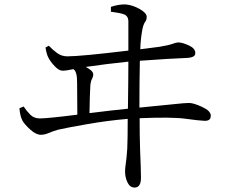

<svg xmlns="http://www.w3.org/2000/svg" viewBox="-20 -792 1040 869"><path d="M385 -280Q480 -292 559 -300Q561 -437 561 -513Q464 -503 368 -489Q402 -472 402 -455Q402 -445 396.5 -435Q391 -425 389 -408Q386 -358 385 -280ZM482 -739V-761Q518 -773 549 -772Q581 -769 612.5 -751Q644 -733 644 -716Q644 -702 637 -693Q630 -684 625 -662Q616 -615 615 -569Q677 -577 700 -580Q743 -587 760.5 -593.5Q778 -600 787 -600Q805 -600 834.5 -586.5Q864 -573 864 -552Q864 -541 854.5 -536Q845 -531 830 -530Q751 -527 613 -517Q611 -424 611 -305Q727 -316 772 -321Q817 -326 836 -326Q856 -326 895 -308Q934 -290 934 -269Q934 -255 926.5 -250Q919 -245 908 -245Q881 -246 820 -254.5Q759 -263 612 -257Q612 -178 614 -116Q618 -23 618 13Q618 56 590 57Q568 57 557 33.5Q546 10 546 -16Q546 -30 549.5 -53Q553 -76 556 -119Q558 -164 558 -254Q465 -246 374 -230Q283 -214 243 -205Q219 -198 200.5 -190Q182 -182 165 -182Q143 -182 117 -205.5Q91 -229 81 -247Q70 -270 68 -302L87 -310Q100 -290 117 -273Q134 -256 160 -256Q196 -256 330 -273Q330 -341 329 -413Q330 -469 312 -479Q280 -472 263 -472Q247 -472 227.5 -492.5Q208 -513 198 -533Q190 -550 186 -577L201 -585Q219 -566 239 -551.5Q259 -537 285 -537Q345 -537 561 -563Q561 -646 561 -699Q559 -721 540 -727.5Q521 -734 482 -739Z"/></svg>

Font: Han-Nom Khai
Style: Regular
Weight: 400
Version: Version 1.200;June 22, 2023;FontCreator 14.0.0.2814 64-bit